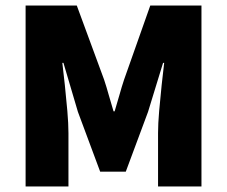

<svg xmlns="http://www.w3.org/2000/svg" viewBox="-20 -670 816 690"><path d="M72 0V-650H256L354 -384Q363 -357 371 -328Q379 -299 388 -270H392Q401 -299 409 -328Q417 -357 426 -384L520 -650H704V0H548V-192Q548 -225 552 -271.5Q556 -318 561 -364.5Q566 -411 570 -444H566L512 -268L432 -53H340L260 -268L208 -444H204Q208 -411 213 -364.5Q218 -318 222 -271.5Q226 -225 226 -192V0Z"/></svg>

Font: Source Sans 3 ExtraLight Black
Style: Regular
Weight: 900
Version: Version 3.052;hotconv 1.1.0;makeotfexe 2.6.0